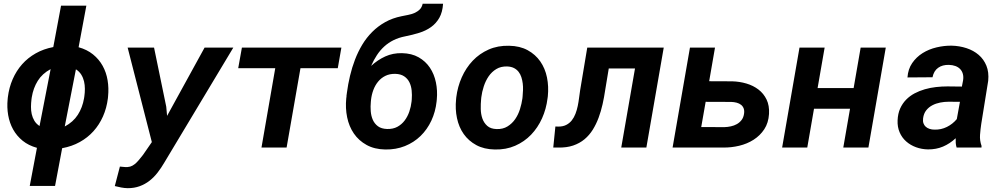

<svg xmlns="http://www.w3.org/2000/svg" viewBox="-20 -780 5322 1015"><path d="M21.5 -266.1Q27.8 -317.4 47.1 -361.6Q66.4 -405.8 96.9 -440.2Q127.4 -474.6 168.9 -498Q210.4 -521.5 261.7 -531.2L302.7 -750H436.5L395.5 -530.3Q439.9 -518.1 471.7 -492.4Q503.4 -466.8 522.7 -431.9Q542 -397 548.8 -355.7Q555.7 -314.5 551.3 -270.5L550.3 -259.8Q543.9 -208.5 524.4 -164.6Q504.9 -120.6 474.1 -86.4Q443.4 -52.2 401.6 -29.1Q359.9 -5.9 308.6 3.4L271 203.1H137.2L175.3 1.5Q130.9 -10.7 99.6 -36.1Q68.4 -61.5 49.3 -95.9Q30.3 -130.4 23.2 -171.4Q16.1 -212.4 20.5 -255.9ZM425.8 -270Q428.7 -289.6 428.7 -310.1Q428.7 -330.6 424.3 -349.6Q419.9 -368.7 409.7 -385.3Q399.4 -401.9 381.3 -413.6L322.3 -111.3Q366.7 -134.8 391.4 -173.1Q416 -211.4 424.3 -260.3ZM146.5 -255.4Q144 -235.8 143.8 -215.6Q143.6 -195.3 147.7 -176.8Q151.9 -158.2 161.6 -141.8Q171.4 -125.5 189 -113.8L247.6 -414.6Q203.6 -391.1 179.7 -352.8Q155.8 -314.5 147.9 -265.6Z M858.9 -215.8 863.3 -167.5 1061.5 -528.3H1213.4L848.6 79.6Q832.5 107.4 813.2 132.3Q793.9 157.2 770.5 175.5Q747.1 193.8 718.5 204.3Q689.9 214.8 655.3 214.8Q637.7 214.4 620.8 211.2Q604 208 586.9 203.6L613.8 100.6Q623.5 101.1 634.3 102.5Q645 104 654.8 103Q668.9 102.1 680.2 95.7Q691.4 89.4 700.9 80.1Q710.4 70.8 719 59.8Q727.5 48.8 735.8 39.1L782.7 -28.8L654.8 -528.3H794.4Z M1765.6 -419.4H1568.4L1495.1 0H1362.3L1435.1 -419.4H1239.3L1258.8 -528.3H1784.7Z M2105 -499Q2156.2 -498 2193.1 -477.1Q2230 -456.1 2252.7 -422.1Q2275.4 -388.2 2284.4 -344.5Q2293.5 -300.8 2289.1 -253.9L2288.1 -243.7Q2282.2 -189 2260.3 -142.1Q2238.3 -95.2 2203.1 -61Q2168 -26.9 2120.6 -7.8Q2073.2 11.2 2016.6 10.3Q1959.5 9.3 1918 -13.7Q1876.5 -36.6 1850.8 -74Q1825.2 -111.3 1815.2 -159.7Q1805.2 -208 1810.5 -260.7L1812 -271L1811.5 -272L1814 -290.5Q1819.8 -334.5 1830.3 -378.9Q1840.8 -423.3 1856.7 -464.8Q1872.6 -506.3 1895 -543.7Q1917.5 -581.1 1947.8 -611.3Q1978 -641.6 2016.4 -663.1Q2054.7 -684.6 2103 -694.3Q2119.6 -697.8 2137.5 -701.2Q2155.3 -704.6 2171.1 -711.4Q2187 -718.3 2198.7 -729.7Q2210.4 -741.2 2214.4 -760.3H2322.3Q2319.3 -715.3 2302.5 -685.8Q2285.6 -656.2 2258.8 -637Q2231.9 -617.7 2196.8 -606.7Q2161.6 -595.7 2122.1 -587.9Q2087.4 -581.1 2060.3 -567.6Q2033.2 -554.2 2011.5 -534.4Q1989.7 -514.6 1972.7 -488.8Q1955.6 -462.9 1941.9 -431.6Q1976.6 -463.4 2016.8 -481.7Q2057.1 -500 2105 -499ZM2069.8 -389.6Q2039.6 -390.1 2017.1 -378.9Q1994.6 -367.7 1978.8 -348.4Q1962.9 -329.1 1953.6 -304Q1944.3 -278.8 1941.4 -252L1940.4 -241.7Q1938 -217.3 1939.9 -192.1Q1941.9 -167 1950.9 -146.5Q1960 -126 1978 -112.5Q1996.1 -99.1 2026.4 -98.1Q2057.6 -97.2 2080.6 -109.6Q2103.5 -122.1 2119.1 -142.8Q2134.8 -163.6 2143.8 -189.9Q2152.8 -216.3 2155.8 -243.7L2156.7 -253.9Q2158.7 -277.8 2156.2 -301.8Q2153.8 -325.7 2144.3 -345Q2134.8 -364.3 2116.7 -376.5Q2098.6 -388.7 2069.8 -389.6Z M2392.1 -265.6Q2398.9 -321.3 2421.1 -371.3Q2443.4 -421.4 2479 -459Q2514.6 -496.6 2563.2 -518.1Q2611.8 -539.6 2671.4 -538.1Q2728.5 -537.1 2769.5 -514.6Q2810.5 -492.2 2836.2 -455.3Q2861.8 -418.5 2871.6 -370.6Q2881.3 -322.8 2876 -270.5L2874.5 -259.8Q2867.7 -204.1 2845.5 -154.5Q2823.2 -105 2787.6 -67.9Q2752 -30.8 2703.4 -9.5Q2654.8 11.7 2595.7 10.3Q2539.1 9.3 2498 -12.9Q2457 -35.2 2431.4 -71.5Q2405.8 -107.9 2395.8 -155.5Q2385.7 -203.1 2391.1 -255.4ZM2523.4 -255.4Q2521 -231 2521.5 -203.9Q2522 -176.8 2530 -153.6Q2538.1 -130.4 2555.9 -114.5Q2573.7 -98.6 2605.5 -97.7Q2638.7 -96.7 2662.8 -111.6Q2687 -126.5 2703.4 -150.1Q2719.7 -173.8 2728.8 -202.9Q2737.8 -231.9 2741.7 -259.8L2742.7 -270Q2744.1 -286.1 2744.9 -304Q2745.6 -321.8 2743.4 -339.1Q2741.2 -356.4 2736.1 -372.3Q2731 -388.2 2721.4 -400.4Q2711.9 -412.6 2697.3 -420.2Q2682.6 -427.7 2661.6 -428.7Q2627.9 -429.7 2603.8 -415Q2579.6 -400.4 2563.2 -376.5Q2546.9 -352.5 2537.4 -323.2Q2527.8 -293.9 2524.4 -265.6Z M3488.8 -528.3 3397 0H3264.2L3336.9 -418H3198.2L3179.2 -303.2Q3173.8 -266.1 3165.5 -229Q3157.2 -191.9 3144.5 -157.7Q3131.8 -123.5 3113.8 -94.5Q3095.7 -65.4 3070.1 -43.9Q3044.4 -22.5 3010 -10.7Q2975.6 1 2931.2 0H2904.8L2916 -111.3L2930.2 -110.8Q2955.1 -110.4 2972.9 -119.4Q2990.7 -128.4 3002.7 -143.6Q3014.6 -158.7 3022.2 -178.5Q3029.8 -198.2 3034.2 -219.7Q3038.6 -241.2 3041.3 -262.9Q3043.9 -284.7 3046.9 -303.2L3084.5 -528.3Z M3729 -350.6 3850.6 -350.1Q3889.6 -349.1 3926 -338.4Q3962.4 -327.6 3989.7 -306.6Q4017.1 -285.6 4032.5 -253.7Q4047.9 -221.7 4045.4 -177.7Q4042.5 -130.4 4020.3 -96.7Q3998 -63 3963.9 -41.3Q3929.7 -19.5 3887.9 -9.5Q3846.2 0.5 3804.2 0H3535.6L3627.4 -528.3H3759.8ZM3710.4 -241.7 3687 -108.4 3809.6 -107.9Q3826.7 -108.4 3843.8 -112.1Q3860.8 -115.7 3875.2 -123.8Q3889.6 -131.8 3899.9 -145Q3910.2 -158.2 3913.1 -177.2Q3916 -194.3 3911.6 -206.3Q3907.2 -218.3 3897.7 -225.8Q3888.2 -233.4 3874.5 -237.1Q3860.8 -240.7 3845.7 -241.2Z M4570.8 0H4438L4473.6 -205.1H4283.2L4247.6 0H4114.7L4206.5 -528.3H4339.4L4302.2 -314.5H4492.7L4529.8 -528.3H4662.6Z M5037.1 0Q5033.2 -12.7 5032.5 -24.7Q5031.7 -36.6 5032.2 -49.3Q5001.5 -20.5 4965.1 -5.1Q4928.7 10.3 4885.7 9.8Q4852.5 9.3 4822.5 -1.7Q4792.5 -12.7 4770.3 -32.5Q4748 -52.2 4735.8 -80.6Q4723.6 -108.9 4725.1 -144Q4726.6 -179.2 4738.5 -206.1Q4750.5 -232.9 4770 -252.9Q4789.6 -272.9 4814.9 -286.4Q4840.3 -299.8 4869.1 -308.1Q4897.9 -316.4 4928.5 -319.8Q4959 -323.2 4988.8 -323.2L5064.9 -322.3L5071.3 -355Q5074.2 -374 5070.1 -389.2Q5065.9 -404.3 5055.9 -414.8Q5045.9 -425.3 5030.8 -430.9Q5015.6 -436.5 4996.6 -437Q4962.4 -438 4939.5 -421.6Q4916.5 -405.3 4909.7 -371.6L4777.3 -370.6Q4780.3 -414.6 4802.2 -446.5Q4824.2 -478.5 4857.4 -499.3Q4890.6 -520 4930.9 -529.5Q4971.2 -539.1 5010.7 -538.6Q5052.2 -537.6 5089.4 -525.4Q5126.5 -513.2 5153.6 -490Q5180.7 -466.8 5194.6 -432.6Q5208.5 -398.4 5204.1 -353L5167.5 -126Q5163.1 -97.2 5160.9 -67.1Q5158.7 -37.1 5168.9 -8.8L5168.5 0ZM4920.4 -94.7Q4955.1 -93.8 4985.6 -108.9Q5016.1 -124 5038.1 -150.4L5054.7 -241.7L4994.6 -242.2Q4972.7 -242.2 4950.2 -237.8Q4927.7 -233.4 4908.7 -223.4Q4889.6 -213.4 4876.5 -196.8Q4863.3 -180.2 4859.9 -154.8Q4857.9 -139.6 4861.8 -128.4Q4865.7 -117.2 4874 -109.9Q4882.3 -102.5 4894.3 -98.6Q4906.2 -94.7 4920.4 -94.7Z"/></svg>

Font: Roboto Mono
Style: Bold Italic
Weight: 700
Designer: Google
Version: Version 2.000985; 2015; ttfautohint (v1.3)